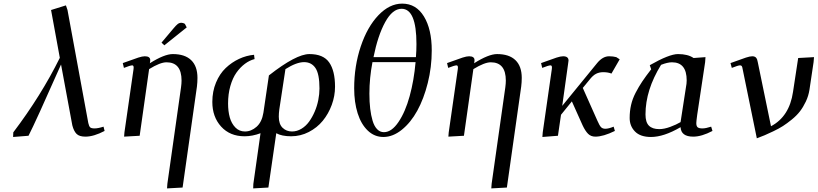

<svg xmlns="http://www.w3.org/2000/svg" viewBox="-20 -758 4565 1072"><path d="M53.2 6.8 54.2 -19Q209.5 -224.1 314 -435.1L265.1 -702.1L348.1 -728L356.9 -702.1L473.1 -70.8Q477.1 -52.7 483.6 -46.9Q490.2 -41 507.8 -41Q527.8 -41 558.1 -50.8L564 -26.9Q503.4 4.9 457 4.9Q422.9 4.9 407.5 -10.5Q392.1 -25.9 383.8 -58.1L320.8 -397.9Q178.2 -75.7 139.2 0Z M665.5 -405.8Q729.5 -429.2 752.2 -436.5Q774.9 -443.8 788.6 -443.8Q818.8 -443.8 818.8 -421.9Q818.8 -416 817.9 -411.1L816.4 -404.8Q897.5 -456.1 944.8 -456.1Q1012.2 -456.1 1047.4 -422.1Q1082.5 -388.2 1082.5 -323.2Q1082.5 -298.8 1079.6 -274.9L999.5 289.1L912.6 293.9L914.6 267.1L990.7 -270Q993.7 -291.5 993.7 -308.1Q993.7 -410.2 909.7 -410.2Q874.5 -410.2 812.5 -372.1L759.8 0L672.9 4.9L674.8 -19L725.6 -372.1Q728.5 -393.1 718.8 -393.1Q707.5 -393.1 671.9 -378.9ZM881.8 -520 946.8 -597.2Q962.9 -616.7 972.2 -623.8Q981.4 -630.9 993.7 -630.9Q998 -630.9 1002.7 -629.2Q1007.3 -627.4 1010.3 -626L1012.7 -624L1022.5 -605L897.5 -504.9Z M1165.5 -189Q1165.5 -247.6 1186 -296.9Q1206.5 -346.2 1240.2 -378.2Q1273.9 -410.2 1314.7 -429.2Q1355.5 -448.2 1398.4 -452.1L1401.4 -428.2Q1373 -420.9 1347.2 -401.6Q1321.3 -382.3 1300 -352.3Q1278.8 -322.3 1266.1 -277.6Q1253.4 -232.9 1253.4 -180.2Q1253.4 -136.7 1262.9 -102.5Q1272.5 -68.4 1294.2 -46.1Q1315.9 -23.9 1347.7 -23.9Q1382.8 -23.9 1412.6 -50.3Q1442.4 -76.7 1450.7 -128.9L1481.4 -336.9Q1633.3 -456.1 1707.5 -456.1Q1785.6 -456.1 1818.1 -409.2Q1850.6 -362.3 1850.6 -273.9Q1850.6 -222.2 1832.3 -172.4Q1814 -122.6 1782.2 -83.7Q1750.5 -44.9 1704.1 -21Q1657.7 2.9 1605.5 2.9Q1553.2 2.9 1522.5 -14.2L1478.5 289.1L1393.6 293.9L1394.5 269L1434.6 -14.2Q1389.2 2.9 1345.7 2.9Q1263.7 2.9 1214.6 -51.3Q1165.5 -105.5 1165.5 -189ZM1536.6 -106.9Q1536.6 -64.9 1557.9 -44.4Q1579.1 -23.9 1610.4 -23.9Q1637.7 -23.9 1662.6 -38.8Q1687.5 -53.7 1705.6 -78.6Q1723.6 -103.5 1737.1 -134.8Q1750.5 -166 1757.1 -199.5Q1763.7 -232.9 1763.7 -264.2Q1763.7 -344.7 1741.5 -377.9Q1719.2 -411.1 1677.7 -411.1Q1635.3 -411.1 1573.7 -372.1L1539.6 -147.9Q1536.6 -126 1536.6 -106.9Z M1957.5 -265.1Q1957.5 -389.2 1994.1 -498.5Q2030.8 -607.9 2092.8 -672.9Q2154.8 -737.8 2225.6 -737.8Q2303.2 -737.8 2346.9 -666.3Q2390.6 -594.7 2390.6 -476.1Q2390.6 -383.3 2368.4 -294.7Q2346.2 -206.1 2309.8 -139.9Q2273.4 -73.7 2223.4 -33.4Q2173.3 6.8 2120.6 6.8Q2070.8 6.8 2033.4 -28.8Q1996.1 -64.5 1976.8 -125.7Q1957.5 -187 1957.5 -265.1ZM2042.5 -234.9Q2042.5 -189 2046.9 -151.6Q2051.3 -114.3 2060.3 -84Q2069.3 -53.7 2085.4 -36.9Q2101.6 -20 2123.5 -20Q2166.5 -20 2204.8 -76.7Q2243.2 -133.3 2267.3 -221.4Q2291.5 -309.6 2300.3 -411.1H2059.6Q2042.5 -322.8 2042.5 -234.9ZM2065.4 -439H2302.2Q2305.2 -475.1 2305.2 -512.2Q2305.2 -709 2222.2 -709Q2171.4 -709 2130.6 -634.5Q2089.8 -560.1 2065.4 -439Z M2476.1 -405.8Q2540 -429.2 2562.7 -436.5Q2585.4 -443.8 2599.1 -443.8Q2629.4 -443.8 2629.4 -421.9Q2629.4 -416 2628.4 -411.1L2627 -404.8Q2708 -456.1 2755.4 -456.1Q2822.8 -456.1 2857.9 -422.1Q2893.1 -388.2 2893.1 -323.2Q2893.1 -298.8 2890.1 -274.9L2810.1 289.1L2723.1 293.9L2725.1 267.1L2801.3 -270Q2804.2 -291.5 2804.2 -308.1Q2804.2 -410.2 2720.2 -410.2Q2685.1 -410.2 2623 -372.1L2570.3 0L2483.4 4.9L2485.4 -19L2536.1 -372.1Q2539.1 -393.1 2529.3 -393.1Q2518.1 -393.1 2482.4 -378.9Z M3001 -405.8Q3064.9 -429.2 3087.6 -436.5Q3110.4 -443.8 3124 -443.8Q3154.3 -443.8 3154.3 -419.9Q3154.3 -418.9 3151.9 -401.9L3119.1 -167L3314 -405.8Q3345.2 -443.8 3380.9 -443.8Q3403.3 -443.8 3420.9 -439L3439.9 -426.8L3394 -347.2Q3374.5 -355 3348.1 -355Q3325.7 -355 3307.9 -345.9Q3290 -336.9 3270 -311L3233.9 -267.1L3315.9 -83Q3327.1 -57.1 3335.7 -48.1Q3344.2 -39.1 3359.9 -39.1Q3377.9 -39.1 3406.2 -50.8L3413.1 -26.9Q3348.1 4.9 3304.2 4.9Q3279.3 4.9 3263.4 -11Q3247.6 -26.9 3232.9 -58.1L3172.9 -191.9L3112.3 -117.2L3095.2 0L3008.3 6.8L3010.3 -19L3061 -372.1Q3064 -393.1 3054.2 -393.1Q3043 -393.1 3007.3 -378.9Z M3495.6 -99.1Q3495.6 -137.2 3503.4 -171.6Q3511.2 -206.1 3528.8 -240Q3546.4 -273.9 3565.7 -302.7Q3585 -331.5 3615.7 -371.1L3607.9 -394Q3716.8 -456.1 3765.6 -456.1Q3820.8 -456.1 3852.5 -434.1L3918.9 -439L3917 -411.1L3872.6 -116.2Q3867.7 -79.6 3867.7 -70.8Q3867.7 -53.2 3875.5 -47.1Q3883.3 -41 3901.9 -41Q3920.4 -41 3950.7 -50.8L3958 -26.9Q3897.5 4.9 3850.6 4.9Q3782.7 4.9 3779.8 -47.9Q3686 6.8 3614.7 6.8Q3555.2 6.8 3525.4 -23.7Q3495.6 -54.2 3495.6 -99.1ZM3584 -119.1Q3584 -75.2 3603.3 -56.2Q3622.6 -37.1 3660.6 -37.1Q3688.5 -37.1 3722.2 -49.6Q3755.9 -62 3779.8 -76.2L3809.6 -269Q3814 -291 3814 -309.1Q3814 -410.2 3731.9 -410.2Q3707 -410.2 3670.9 -396Q3584 -255.4 3584 -119.1Z M4058.6 -405.8Q4122.1 -429.2 4144.8 -436.5Q4167.5 -443.8 4179.7 -443.8Q4194.8 -443.8 4201.7 -435.5Q4208.5 -427.2 4210.9 -411.1L4284.7 -53.2Q4387.7 -107.4 4407.7 -245.1L4436.5 -434.1L4524.9 -439L4522.5 -411.1L4499.5 -256.8Q4494.1 -222.2 4479.2 -190.9Q4464.4 -159.7 4446.3 -136.2Q4428.2 -112.8 4400.9 -90.6Q4373.5 -68.4 4351.3 -54.2Q4329.1 -40 4297.9 -25.1Q4266.6 -10.3 4249.3 -2.9Q4231.9 4.4 4205.6 14.2L4126.5 -372.1Q4124.5 -385.3 4121.3 -389.2Q4118.2 -393.1 4111.8 -393.1Q4101.6 -393.1 4065.9 -378.9Z"/></svg>

Font: Dehuti
Style: Bold-Italic
Weight: 700
Version: Version 1.2